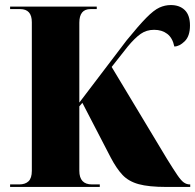

<svg xmlns="http://www.w3.org/2000/svg" viewBox="-20 -740 773 760"><path d="M20 0V-10H56Q80 -10 93 -22.5Q106 -35 106 -64V-652Q106 -704 60 -704H20V-714H363V-704H338Q294 -704 294 -650V-334L481 -580Q529 -639 559 -669.5Q589 -700 611 -710Q633 -720 656 -720Q691 -720 711.5 -700Q732 -680 732 -639Q732 -597 711 -576.5Q690 -556 670 -556Q663 -590 642 -606Q621 -622 590 -622Q560 -622 537 -606Q514 -590 485 -555L422 -475L641 -111Q667 -69 682 -47Q697 -25 708 -17.5Q719 -10 731 -10H733V0H639Q569 0 529 -11Q489 -22 465 -47.5Q441 -73 418 -117L306 -333L294 -319V-64Q294 -10 344 -10H375V0Z"/></svg>

Font: Noto Serif Display SemiCondensed Black
Style: Regular
Weight: 900
Width: 4
Designer: Monotype Design Team
Foundry: Monotype Imaging Inc.
Version: Version 2.009